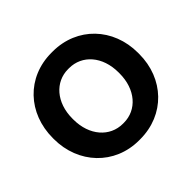

<svg xmlns="http://www.w3.org/2000/svg" viewBox="-170 -913 1126 1126"><g transform="rotate(-45 392.5 -350.5)"><path d="M39 -346C39 -143 185 13 387 13H397C600 13 746 -140 746 -345V-355C746 -560 600 -714 397 -714H387C183 -714 39 -560 39 -354ZM201 -346V-354C201 -487 282 -577 388 -577H396C504 -577 584 -487 584 -354V-346C584 -213 504 -123 397 -123H389C282 -123 201 -213 201 -346Z"/></g></svg>

Font: Fixel Display Bold
Style: Bold
Weight: 700
Designer: AlfaBravo + MacPaw
Foundry: Kyrylo Tkachov, Marchela Mozhyna, Serhii Makarenko, Maria Weinstein, Zakhar Kryvoshyya
Version: Version 1.211